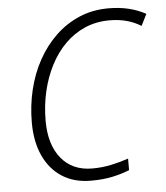

<svg xmlns="http://www.w3.org/2000/svg" viewBox="-52 -771 714 828"><g transform="rotate(-5 304.5 -357.0)"><path d="M309 10Q236 10 184 -23.5Q132 -57 104 -118Q76 -179 76 -262Q76 -335 92.5 -403.5Q109 -472 141 -530Q173 -588 218.5 -631.5Q264 -675 321.5 -699.5Q379 -724 448 -724Q495 -724 534.5 -714.5Q574 -705 609 -686L584 -636Q555 -654 521.5 -663Q488 -672 447 -672Q390 -672 341.5 -651Q293 -630 255 -592Q217 -554 190.5 -502.5Q164 -451 150 -390.5Q136 -330 136 -264Q136 -161 184.5 -101.5Q233 -42 319 -42Q362 -42 401.5 -50.5Q441 -59 476 -71V-21Q441 -7 401 1.5Q361 10 309 10Z"/></g></svg>

Font: Noto Sans Display Light
Style: Italic
Weight: 300
Italic angle: -12°
Designer: Monotype Design Team
Foundry: Monotype Imaging Inc.
Version: Version 2.003